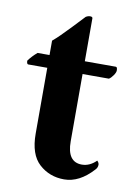

<svg xmlns="http://www.w3.org/2000/svg" viewBox="-71 -626 477 680"><g transform="rotate(10 167.0 -285.5)"><path d="M207 -418Q207 -418 318.4 -418Q324.2 -418 324.2 -405.3Q324.2 -398.4 316.9 -387.7Q309.6 -377 301.8 -372.1H207V-129.9Q207 -55.7 259.8 -55.7Q288.1 -55.7 311.5 -79.1Q318.4 -72.3 318.4 -65.4Q318.4 -54.7 310.5 -46.9Q261.7 6.8 207 6.8Q154.3 6.8 117.2 -26.9Q80.1 -60.5 80.1 -135.7V-372.1H10.7Q5.9 -374 5.9 -384.8Q18.6 -402.3 37.1 -418Q37.1 -418 80.1 -418Q80.1 -418 80.1 -469.7Q102.5 -488.3 142.1 -530.3Q181.6 -572.3 182.6 -573.2Q190.4 -578.1 198.2 -578.1Q206.1 -578.1 207 -573.2Z"/></g></svg>

Font: Crimson
Style: Bold
Weight: 700
Version: Version 0.8 ; ttfautohint (v1.00) -l 8 -r 50 -G 200 -x 14 -D